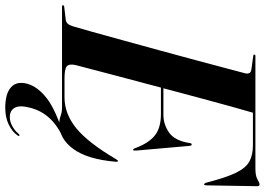

<svg xmlns="http://www.w3.org/2000/svg" viewBox="-164 -602 960 695"><g transform="rotate(90 315.5 -255.0)"><path d="M357.5 0H-7Q-12.5 0 -12.5 -3.5Q-12.5 -7.5 -6.5 -8L40.5 -13.5Q56 -15.5 63 -37Q70 -60 83.5 -108.5Q97 -157 114.5 -220.8Q132 -284.5 150.8 -353Q169.5 -421.5 186.5 -484.8Q203.5 -548 216 -595.5Q228.5 -643 234 -663.5Q238 -683.5 219.5 -685.5L172.5 -692Q166 -692.5 166 -696.5Q166 -700 172 -700H578Q605.5 -700 617.8 -707.5Q630 -715 636.5 -715Q642.5 -715 642.5 -706L639.5 -524.5Q639.5 -514.5 636 -514.5Q632 -514.5 629.5 -523Q611.5 -593.5 593.8 -629.8Q576 -666 552.5 -678.5Q529 -691 494 -691H376.5Q369 -666 355 -615.5Q341 -565 323.5 -500Q306 -435 288 -367H384Q419.5 -367 449 -388Q478.5 -409 486.5 -463.5Q487.5 -469.5 491.5 -469.5Q495.5 -469.5 496.5 -462L513.5 -269Q514.5 -258.5 511.5 -257.5Q508 -256.5 505.5 -263Q487.5 -312.5 459.8 -335.2Q432 -358 381.5 -358H285.5Q267.5 -290.5 251 -227.8Q234.5 -165 222 -117.8Q209.5 -70.5 204 -49Q199 -26 208.2 -17.5Q217.5 -9 253 -9H321Q380 -9 432.2 -51.2Q484.5 -93.5 545 -196Q549 -202.5 551 -202.5Q554.5 -202.5 554 -195Q545.5 -93 508.2 -41.5Q471 10 416.5 10Q401 10 387.8 5Q374.5 0 357.5 0ZM466.5 -8.5 468 -4Q378.5 35.5 358.5 115.5Q348.5 153 358.5 171Q368.5 189 392.5 189Q409 189 425.5 179.8Q442 170.5 452.5 157.5Q456.5 153 460 154.5Q462.5 156.5 458 162Q445.5 180 419.5 192.8Q393.5 205.5 359.5 205.5Q308 205.5 284.8 185Q261.5 164.5 271.5 126.5Q281.5 88.5 324.5 55Q367.5 21.5 466.5 -8.5Z"/></g></svg>

Font: Fraunces 144pt SemiBold
Style: Italic
Weight: 600
Italic angle: -16°
Version: Version 1.000;[0bf87f6ff]